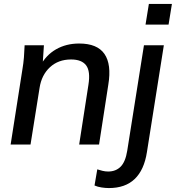

<svg xmlns="http://www.w3.org/2000/svg" viewBox="-20 -734 893 975"><path d="M34 0 94 -383Q99 -412 101.5 -442.5Q104 -473 105 -504H203L196 -398L183 -397Q213 -454 264.5 -483.5Q316 -513 382 -513Q474 -513 510.5 -460Q547 -407 530 -304L483 0H382L429 -303Q440 -372 417.5 -402Q395 -432 341 -432Q276 -432 233.5 -392.5Q191 -353 181 -288L135 0ZM533 221Q516 221 496 218Q476 215 460 208L474 126Q486 130 500.5 133.5Q515 137 529 137Q568 137 592.5 112.5Q617 88 626 32L711 -504H812L726 39Q712 129 664 175Q616 221 533 221ZM719 -609 736 -714H853L836 -609Z"/></svg>

Font: Mulish ExtraLight SemiBold
Style: Italic
Weight: 600
Italic angle: -9°
Version: Version 3.603